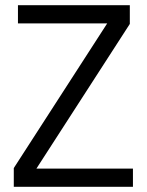

<svg xmlns="http://www.w3.org/2000/svg" viewBox="-20 -718 564 738"><path d="M491 -70V0H33V-72L392 -628H49V-698H479V-626L120 -70Z"/></svg>

Font: IBM Plex Sans Condensed
Style: Regular
Weight: 400
Width: 3
Designer: Mike Abbink, Paul van der Laan, Pieter van Rosmalen
Foundry: Bold Monday
Version: Version 3.201